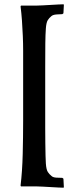

<svg xmlns="http://www.w3.org/2000/svg" viewBox="-20 -775 347 896"><path d="M278 -751 276 -713 271 -709Q260 -709 243 -707.5Q226 -706 219 -699Q210 -692 203 -681Q196 -670 194 -642Q192 -614 191.5 -574Q191 -534 191 -462V-251Q191 -215 191 -177.5Q191 -140 191.5 -107Q192 -74 192.5 -49Q193 -24 194 -12Q196 17 203.5 28Q211 39 219 45Q226 53 243 54Q260 55 271 55L276 59L278 97L277 101Q268 101 251 100Q234 99 215.5 98Q197 97 180 96Q163 95 154 95H78L76 91Q84 24 86 -56.5Q88 -137 88 -211V-481Q88 -506 88 -538.5Q88 -571 86.5 -607Q85 -643 82.5 -678.5Q80 -714 76 -745L78 -749H154Q163 -749 180 -750Q197 -751 215.5 -752Q234 -753 251 -754Q268 -755 277 -755Z"/></svg>

Font: QuattrocentoBold
Style: Bold
Weight: 700
Designer: Pablo Impallari
Foundry: Pablo Impallari, Igino Marini, Branda Gallo
Version: Version 2.000